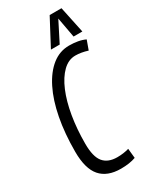

<svg xmlns="http://www.w3.org/2000/svg" viewBox="-230 -969 850 1042"><g transform="rotate(-30 194.5 -448.0)"><path d="M199 10Q114 10 71.5 -39Q29 -88 29 -194Q29 -308 47 -402.5Q65 -497 99.5 -566Q134 -635 181.5 -672.5Q229 -710 288 -710Q316 -710 341.5 -705.5Q367 -701 388 -691L367 -633Q326 -646 290 -646Q247 -646 211.5 -611.5Q176 -577 150.5 -516.5Q125 -456 111.5 -376Q98 -296 98 -204Q98 -123 126.5 -88.5Q155 -54 213 -54Q252 -54 286 -64L292 -4Q254 10 199 10ZM192 -740 280 -906H354L389 -740H334L311 -866L247 -740Z"/></g></svg>

Font: Georama Condensed
Style: Italic
Weight: 400
Width: 3
Italic angle: -9°
Designer: Jean-Baptiste Levee
Foundry: Production Type
Version: Version 1.000